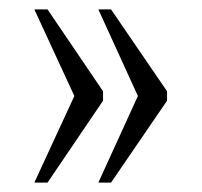

<svg xmlns="http://www.w3.org/2000/svg" viewBox="-20 -474 429 408"><path d="M189 -86 273 -270 189 -454H216L335 -280V-260L216 -86ZM53 -86 138 -270 53 -454H81L199 -280V-260L81 -86Z"/></svg>

Font: Noto Serif ExtraCondensed Light
Style: Regular
Weight: 300
Width: 2
Designer: Monotype Design Team
Foundry: Monotype Imaging Inc.
Version: Version 2.014; ttfautohint (v1.8.4.7-5d5b)